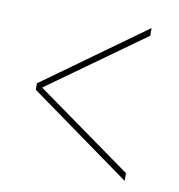

<svg xmlns="http://www.w3.org/2000/svg" viewBox="-61 -651 548 589"><g transform="rotate(10 212.5 -357.0)"><path d="M365 -119 48 -347V-367L365 -595V-571L66 -357L365 -143Z"/></g></svg>

Font: Noto Serif Display ExtraCondensed
Style: Bold Italic
Weight: 700
Width: 2
Italic angle: -12°
Designer: Monotype Design Team
Foundry: Monotype Imaging Inc.
Version: Version 2.009